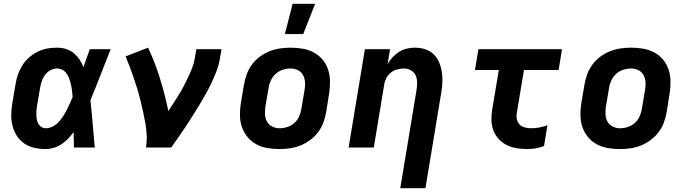

<svg xmlns="http://www.w3.org/2000/svg" viewBox="-20 -780 3640 1015"><path d="M221 8Q190 8 161.5 1.5Q133 -5 109 -21Q85 -37 69.5 -61Q54 -85 46.5 -113.5Q39 -142 39.5 -172.5Q40 -203 45 -234L62 -334Q66 -360 74.5 -385Q83 -410 97.5 -433.5Q112 -457 133 -475.5Q154 -494 179 -506.5Q204 -519 229.5 -523.5Q255 -528 281 -528Q306 -528 329 -521Q352 -514 369.5 -499.5Q387 -485 400 -466Q413 -447 421 -425Q429 -449 437.5 -472.5Q446 -496 455 -520H565Q538 -453 512 -385Q486 -317 458 -250Q465 -188 470 -125Q475 -62 481 0H371Q370 -20 370 -40.5Q370 -61 369 -82Q356 -63 340 -46.5Q324 -30 305 -17.5Q286 -5 264 1.5Q242 8 221 8ZM222 -102Q240 -102 258 -111Q276 -120 289 -134Q302 -148 313 -164.5Q324 -181 332.5 -198Q341 -215 349 -232.5Q357 -250 364 -267Q363 -283 361 -299Q359 -315 355.5 -330.5Q352 -346 347 -361Q342 -376 333.5 -389Q325 -402 311.5 -410Q298 -418 281 -418Q264 -418 246.5 -408.5Q229 -399 218 -384Q207 -369 201 -351.5Q195 -334 192 -316L175 -216Q173 -204 172.5 -192Q172 -180 172.5 -168Q173 -156 175.5 -144.5Q178 -133 184 -123.5Q190 -114 200 -108Q210 -102 222 -102Z M752 0Q757 -33 755.5 -65Q754 -97 748.5 -128Q743 -159 736.5 -189Q730 -219 722.5 -249.5Q715 -280 706 -309.5Q697 -339 687 -368Q677 -397 666.5 -425.5Q656 -454 644 -482L763 -528Q800 -449 826 -364.5Q852 -280 870 -193Q884 -215 898.5 -237Q913 -259 926.5 -281Q940 -303 952 -326Q964 -349 975 -372.5Q986 -396 995.5 -420Q1005 -444 1009 -468L1018 -520H1151L1142 -468Q1137 -436 1125 -405Q1113 -374 1099 -344Q1085 -314 1068.5 -284.5Q1052 -255 1034.5 -226Q1017 -197 999 -168.5Q981 -140 962.5 -112Q944 -84 924.5 -56Q905 -28 885 0Z M1457 8Q1424 8 1392.5 2.5Q1361 -3 1334.5 -17.5Q1308 -32 1288.5 -55.5Q1269 -79 1259 -108Q1249 -137 1248.5 -169.5Q1248 -202 1253 -234L1270 -334Q1275 -362 1285 -389Q1295 -416 1312.5 -439.5Q1330 -463 1354.5 -481Q1379 -499 1406 -509.5Q1433 -520 1461 -524Q1489 -528 1516 -528Q1549 -528 1580.5 -522.5Q1612 -517 1639 -502.5Q1666 -488 1685.5 -464.5Q1705 -441 1714.5 -412Q1724 -383 1724.5 -350.5Q1725 -318 1720 -286L1704 -186Q1699 -158 1689 -131Q1679 -104 1661 -80.5Q1643 -57 1618.5 -39Q1594 -21 1567.5 -10.5Q1541 0 1512.5 4Q1484 8 1457 8ZM1457 -102Q1478 -102 1498.5 -108.5Q1519 -115 1535.5 -129.5Q1552 -144 1561 -164Q1570 -184 1573 -204L1590 -304Q1594 -325 1592.5 -345.5Q1591 -366 1582 -383Q1573 -400 1555 -409Q1537 -418 1517 -418Q1496 -418 1475.5 -411.5Q1455 -405 1438.5 -390.5Q1422 -376 1412.5 -356Q1403 -336 1400 -316L1383 -216Q1380 -195 1381 -174.5Q1382 -154 1391.5 -137Q1401 -120 1419 -111Q1437 -102 1457 -102ZM1486 -600 1527 -760H1646L1583 -600Z M2096 215 2182 -304Q2185 -324 2185 -344Q2185 -364 2177.5 -381Q2170 -398 2153 -408Q2136 -418 2116 -418Q2098 -418 2079.5 -413Q2061 -408 2046 -396Q2031 -384 2022 -366.5Q2013 -349 2011 -332L1956 0H1823L1909 -520H2042L2029 -441Q2040 -461 2055.5 -477.5Q2071 -494 2090 -506Q2109 -518 2130.5 -523Q2152 -528 2173 -528Q2202 -528 2228 -519.5Q2254 -511 2272.5 -493Q2291 -475 2301.5 -450Q2312 -425 2316 -398Q2320 -371 2318.5 -342.5Q2317 -314 2312 -286L2229 215Z M2768 8Q2739 8 2711 3.5Q2683 -1 2659 -13Q2635 -25 2616.5 -45Q2598 -65 2588.5 -90Q2579 -115 2578 -143.5Q2577 -172 2582 -201L2617 -410H2491L2509 -520H2951L2933 -410H2750L2712 -183Q2709 -166 2712.5 -149.5Q2716 -133 2726.5 -122Q2737 -111 2753.5 -106.5Q2770 -102 2787 -102Q2809 -102 2831 -106Q2853 -110 2874 -118L2856 -8Q2835 0 2812.5 4Q2790 8 2768 8Z M3257 8Q3224 8 3192.5 2.5Q3161 -3 3134.5 -17.5Q3108 -32 3088.5 -55.5Q3069 -79 3059 -108Q3049 -137 3048.5 -169.5Q3048 -202 3053 -234L3070 -334Q3075 -362 3085 -389Q3095 -416 3112.5 -439.5Q3130 -463 3154.5 -481Q3179 -499 3206 -509.5Q3233 -520 3261 -524Q3289 -528 3316 -528Q3349 -528 3380.5 -522.5Q3412 -517 3439 -502.5Q3466 -488 3485.5 -464.5Q3505 -441 3514.5 -412Q3524 -383 3524.5 -350.5Q3525 -318 3520 -286L3504 -186Q3499 -158 3489 -131Q3479 -104 3461 -80.5Q3443 -57 3418.5 -39Q3394 -21 3367.5 -10.5Q3341 0 3312.5 4Q3284 8 3257 8ZM3257 -102Q3278 -102 3298.5 -108.5Q3319 -115 3335.5 -129.5Q3352 -144 3361 -164Q3370 -184 3373 -204L3390 -304Q3394 -325 3392.5 -345.5Q3391 -366 3382 -383Q3373 -400 3355 -409Q3337 -418 3317 -418Q3296 -418 3275.5 -411.5Q3255 -405 3238.5 -390.5Q3222 -376 3212.5 -356Q3203 -336 3200 -316L3183 -216Q3180 -195 3181 -174.5Q3182 -154 3191.5 -137Q3201 -120 3219 -111Q3237 -102 3257 -102Z"/></svg>

Font: Iosevka XBd Ex Obl
Style: Regular
Weight: 800
Width: 7
Italic angle: -9°
Monospace: yes
Designer: Belleve Invis
Foundry: Belleve Invis
Version: Version 32.5.0; ttfautohint (v1.8.4)